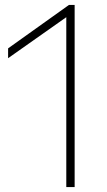

<svg xmlns="http://www.w3.org/2000/svg" viewBox="-20 -762 437 782"><path d="M250 0V-692L13 -525V-565L261 -742H284V0Z"/></svg>

Font: Encode Sans Exp Th
Style: Regular
Weight: 100
Width: 7
Designer: Multiple Designers
Foundry: Impallari Type
Version: Version 3.002; ttfautohint (v1.8.3) -l 8 -r 50 -G 200 -x 14 